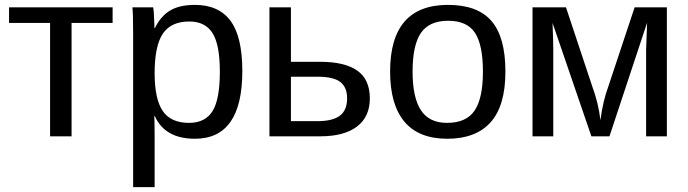

<svg xmlns="http://www.w3.org/2000/svg" viewBox="-20 -558 2818 786"><path d="M17 -528H441V-464H273V0H185V-464H17Z M972 -267Q972 10 778 10Q656 10 614 -82H611Q613 -76 613 1V208H525V-420Q525 -502 522 -528H607Q607 -528 609 -514Q610 -508 610 -499Q610 -490 611 -477Q612 -465 612 -456.5Q612 -448 612 -443H614Q638 -492 676.5 -515Q715 -538 778 -538Q875 -538 923.5 -473Q972 -408 972 -267ZM880 -265Q880 -375 850 -422.5Q820 -470 755 -470Q680 -470 646.5 -420Q613 -370 613 -258Q613 -153 646 -104Q679 -55 754 -55Q820 -55 850 -103Q880 -151 880 -265Z M1291 -305Q1391 -305 1442.5 -269Q1494 -233 1494 -155Q1494 -80 1441.5 -40Q1389 0 1292 0H1083V-528H1171V-305ZM1171 -62H1279Q1342 -62 1371.5 -84.5Q1401 -107 1401 -155Q1401 -201 1373 -222.5Q1345 -244 1279 -244H1171Z M2049 -265Q2049 -125 1988.5 -57.5Q1928 10 1811 10Q1694 10 1635.5 -60Q1577 -130 1577 -265Q1577 -538 1814 -538Q1935 -538 1992 -472Q2049 -406 2049 -265ZM1957 -265Q1957 -374 1924.5 -423.5Q1892 -473 1815 -473Q1737 -473 1703 -423Q1669 -373 1669 -265Q1669 -159 1703 -107Q1737 -55 1810 -55Q1889 -55 1923 -105.5Q1957 -156 1957 -265Z M2475 0H2401L2242 -464Q2245 -387 2245 -354V0H2160V-528H2297L2404 -206Q2417 -171 2425.5 -136Q2434 -101 2438 -66Q2448 -144 2471 -206L2578 -528H2710V0H2625V-354L2627 -409L2629 -465Z"/></svg>

Font: Libra Sans
Style: Regular
Weight: 400
Foundry: Context Ltd
Version: Version 1.000; ttfautohint (v1.3)